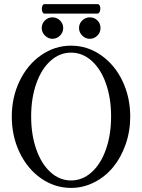

<svg xmlns="http://www.w3.org/2000/svg" viewBox="-20 -897 688 930"><path d="M195.8 -831.1Q187.5 -831.1 184.3 -842.5Q181.2 -854 184.3 -865.5Q187.5 -877 195.8 -877H453.1Q461.4 -877 464.6 -865.5Q467.8 -854 463.9 -842.5Q460 -831.1 451.2 -831.1ZM415 -709Q394 -709 378.4 -724.6Q362.8 -740.2 362.8 -761.2Q362.8 -782.7 378.2 -797.9Q393.6 -813 415 -813Q437 -813 451.9 -798.1Q466.8 -783.2 466.8 -761.2Q466.8 -739.3 451.2 -724.1Q435.5 -709 415 -709ZM233.9 -709Q213.9 -709 198 -724.6Q182.1 -740.2 182.1 -761.2Q182.1 -782.7 197.5 -797.9Q212.9 -813 233.9 -813Q255.4 -813 270.8 -797.9Q286.1 -782.7 286.1 -761.2Q286.1 -739.3 270.3 -724.1Q254.4 -709 233.9 -709ZM324.2 13.2Q245.6 13.2 179.4 -32.7Q113.3 -78.6 75.2 -158Q37.1 -237.3 37.1 -332Q37.1 -426.3 75.2 -505.1Q113.3 -584 179.4 -629.9Q245.6 -675.8 324.2 -675.8Q402.8 -675.8 469 -629.9Q535.2 -584 573 -505.1Q610.8 -426.3 610.8 -332Q610.8 -261.2 588.4 -197.3Q565.9 -133.3 527.8 -87.2Q489.7 -41 436.5 -13.9Q383.3 13.2 324.2 13.2ZM224.9 -62.7Q269 -22.9 324.2 -22.9Q379.4 -22.9 423.8 -62.7Q468.3 -102.5 493.2 -173.6Q518.1 -244.6 518.1 -333Q518.1 -421.4 493.2 -492.2Q468.3 -563 423.8 -602.5Q379.4 -642.1 324.2 -642.1Q269 -642.1 224.9 -602.5Q180.7 -563 155.8 -492.2Q130.9 -421.4 130.9 -333Q130.9 -244.6 155.8 -173.6Q180.7 -102.5 224.9 -62.7Z"/></svg>

Font: Junicode SmCond
Style: Regular
Weight: 400
Width: 4
Designer: Peter S. Baker
Version: Version 2.206